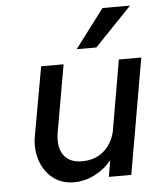

<svg xmlns="http://www.w3.org/2000/svg" viewBox="-53 -772 674 827"><g transform="rotate(-5 284.5 -358.5)"><path d="M540 -727 380 -560H295L421 -727ZM183 -215Q171 -151 195.5 -114Q220 -77 277 -77Q331 -77 368.5 -108Q406 -139 419 -193L472 -500H569L482 0H385L397 -71Q366 -33 323 -11.5Q280 10 234 10Q180 10 142.5 -20Q105 -50 89 -99Q73 -148 83 -204L136 -500H233Z"/></g></svg>

Font: Overused Grotesk Medium
Style: Italic
Weight: 500
Italic angle: -10°
Version: Version 0.003